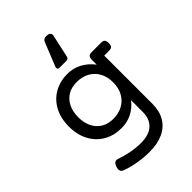

<svg xmlns="http://www.w3.org/2000/svg" viewBox="-260 -813 1121 1121"><g transform="rotate(-45 300.0 -252.5)"><path d="M374.5 -683.1Q374.5 -681.2 373.5 -675.3L342.8 -535.2Q338.9 -519.5 322.3 -519.5H265.6Q252 -519.5 252 -532.2Q252 -538.1 254.9 -544.4L312 -686.5Q319.3 -705.1 340.8 -705.1Q357.9 -705.1 366.2 -699.2Q374.5 -693.4 374.5 -683.1ZM432.6 -378.9V-418Q432.6 -436 439.7 -443.6Q446.8 -451.2 463.4 -451.2H541Q557.6 -451.2 564.7 -443.6Q571.8 -436 571.8 -418Q571.8 -399.9 564.7 -392.3Q557.6 -384.8 541 -384.8H501V14.6Q501 72.8 476.3 114.5Q451.7 156.2 404.8 178.2Q357.9 200.2 292 200.2Q245.1 200.2 197.3 192.1Q149.4 184.1 107.9 168.9Q88.9 162.1 88.9 143.1Q88.9 135.3 92.8 123.5Q101.6 96.7 120.6 96.7Q126 96.7 131.3 98.6Q169.4 112.3 211.4 120.1Q253.4 127.9 292 127.9Q359.4 127.9 393.6 95.9Q427.7 64 427.7 8.3V-89.8Q367.2 -13.7 272.9 -13.7Q212.4 -13.7 164.6 -40.8Q116.7 -67.9 89.4 -118.7Q62 -169.4 62 -237.8Q62 -306.2 89.4 -356.9Q116.7 -407.7 164.6 -434.8Q212.4 -461.9 272.9 -461.9Q320.8 -461.9 361.3 -440.4Q401.9 -418.9 432.6 -378.9ZM139.2 -237.8Q139.2 -193.4 155.5 -158.9Q171.9 -124.5 203.1 -105.2Q234.4 -85.9 277.8 -85.9Q321.3 -85.9 355.2 -104Q389.2 -122.1 408.4 -156.5Q427.7 -190.9 427.7 -237.8Q427.7 -284.7 408.4 -319.1Q389.2 -353.5 355.2 -371.6Q321.3 -389.6 277.8 -389.6Q234.4 -389.6 203.1 -370.4Q171.9 -351.1 155.5 -316.7Q139.2 -282.2 139.2 -237.8Z"/></g></svg>

Font: Courier Prime
Style: Regular
Weight: 400
Designer: Alan Dague-Greene, Quote-Unquote Apps
Foundry: Quote-Unquote Apps
Version: Version 3.018